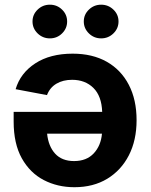

<svg xmlns="http://www.w3.org/2000/svg" viewBox="-20 -783 636 810"><path d="M286.6 -556.6Q370.1 -556.6 430.4 -522.5Q490.7 -488.3 523.4 -425.3Q556.2 -362.3 556.2 -275.9Q556.2 -191.4 523.7 -127.9Q491.2 -64.5 432.4 -28.8Q373.5 6.8 293.9 6.8Q222.7 6.8 164.6 -23.4Q106.4 -53.7 72 -115.2Q37.6 -176.8 37.6 -270V-311H411.1Q408.7 -377.9 374 -412.1Q339.4 -446.3 284.2 -446.3Q245.6 -446.3 218 -429.9Q190.4 -413.6 178.2 -381.8L45.9 -406.7Q65.9 -474.6 128.7 -515.6Q191.4 -556.6 286.6 -556.6ZM410.2 -219.2H178.7Q184.1 -166 212.6 -134.8Q241.2 -103.5 292.5 -103.5Q345.2 -103.5 375.5 -136Q405.8 -168.5 410.2 -219.2ZM190.4 -621.1Q160.2 -621.1 138.7 -642.1Q117.2 -663.1 117.2 -692.4Q117.2 -721.7 138.7 -742.4Q160.2 -763.2 190.4 -763.2Q220.7 -763.2 241.9 -742.4Q263.2 -721.7 263.2 -692.4Q263.2 -663.1 241.9 -642.1Q220.7 -621.1 190.4 -621.1ZM406.7 -621.1Q376.5 -621.1 355 -642.1Q333.5 -663.1 333.5 -692.4Q333.5 -721.7 355 -742.4Q376.5 -763.2 406.7 -763.2Q437 -763.2 458.5 -742.4Q480 -721.7 480 -692.4Q480 -663.1 458.5 -642.1Q437 -621.1 406.7 -621.1Z"/></svg>

Font: Inter-Bold
Style: Bold
Weight: 700
Designer: Rasmus Andersson
Foundry: rsms
Version: Version 4.000;git-a52131595